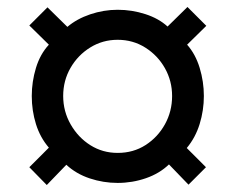

<svg xmlns="http://www.w3.org/2000/svg" viewBox="-20 -622 645 550"><path d="M114 -92 64 -143 120 -199Q95 -228 83 -266.5Q71 -305 71 -347Q71 -388 83 -427.5Q95 -467 120 -494L64 -549L116 -601L173 -545Q200 -568 238.5 -581Q277 -594 317 -594Q358 -594 396.5 -581.5Q435 -569 460 -546L517 -602L571 -548L516 -494Q540 -467 552 -427.5Q564 -388 564 -347Q564 -306 552 -267Q540 -228 515 -198L570 -143L520 -93L464 -151Q437 -125 398 -111.5Q359 -98 317 -98Q276 -98 237 -111Q198 -124 170 -150ZM317 -184Q362 -184 397 -206.5Q432 -229 452.5 -266Q473 -303 473 -347Q473 -390 452.5 -426.5Q432 -463 396.5 -485.5Q361 -508 317 -508Q274 -508 238.5 -486Q203 -464 182 -427.5Q161 -391 161 -347Q161 -303 182.5 -265.5Q204 -228 239 -206Q274 -184 317 -184Z"/></svg>

Font: Archivo SemiCondensed
Style: Bold Italic
Weight: 700
Width: 4
Italic angle: -10°
Designer: Hector Gatti
Foundry: Omnibus-Type
Version: Version 2.001